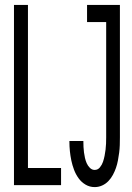

<svg xmlns="http://www.w3.org/2000/svg" viewBox="-20 -755 540 783"><path d="M37 0V-735H94V-70H229V0ZM366 8Q346 8 329 -2Q312 -12 300.5 -28Q289 -44 282 -62.5Q275 -81 271 -100Q267 -119 265 -138.5Q263 -158 263 -178V-180H320V-179Q320 -167 320.5 -156Q321 -145 322.5 -133.5Q324 -122 326.5 -111Q329 -100 333.5 -89.5Q338 -79 346.5 -70.5Q355 -62 366 -62Q379 -62 387.5 -72.5Q396 -83 400 -95Q404 -107 406.5 -119.5Q409 -132 410.5 -144.5Q412 -157 412.5 -169.5Q413 -182 413 -195V-665H335V-735H469V-195Q469 -179 468.5 -163.5Q468 -148 466 -132.5Q464 -117 461 -101Q458 -85 453 -70.5Q448 -56 440.5 -42Q433 -28 422 -16.5Q411 -5 396.5 1.5Q382 8 366 8Z"/></svg>

Font: Iosevka Fuck
Style: Regular
Weight: 400
Monospace: yes
Designer: Belleve Invis
Foundry: Belleve Invis
Version: Version 28.0.7; ttfautohint (v1.8.3)